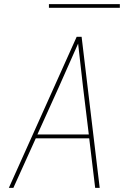

<svg xmlns="http://www.w3.org/2000/svg" viewBox="-20 -914 640 934"><path d="M23 0 353 -735H377L465 0H443L414 -241H154L45 0ZM162 -260H412L384 -490Q378 -543 372 -596Q366 -649 360 -702Q336 -649 313 -596Q290 -543 266 -490ZM218 -876V-894H563V-876Z"/></svg>

Font: Iosevka Thin Extended Oblique
Style: Regular
Weight: 100
Width: 7
Italic angle: -9°
Monospace: yes
Designer: Belleve Invis
Foundry: Belleve Invis
Version: Version 32.5.0; ttfautohint (v1.8.4)